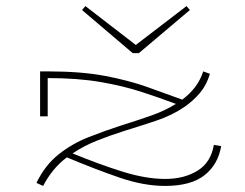

<svg xmlns="http://www.w3.org/2000/svg" viewBox="-20 -601 808 632"><path d="M427 -453 594 -581 605 -568 437 -426H417L250 -568L261 -581ZM137 -218H112V-366H137Q248 -366 326.5 -351Q405 -336 465 -314.5Q525 -293 580 -273Q604 -291 621.5 -313.5Q639 -336 649 -366L671 -358Q660 -321 638 -295Q616 -269 587 -249Q546 -221 493.5 -203.5Q441 -186 386 -169Q342 -155 299 -138Q256 -121 219 -96Q309 -59 385 -35.5Q461 -12 524 -12Q586 -12 630 -39Q674 -66 684 -124L708 -120Q698 -60 653.5 -24.5Q609 11 523 11Q453 11 373 -16.5Q293 -44 200 -83Q176 -65 156.5 -41.5Q137 -18 122 11L100 1Q128 -57 172.5 -92.5Q217 -128 271.5 -149.5Q326 -171 382 -189Q430 -204 476 -220Q522 -236 559 -259Q506 -279 446 -298.5Q386 -318 311 -331Q236 -344 137 -344Z"/></svg>

Font: BhuTuka Expanded One
Style: Regular
Weight: 400
Designer: Erin McLaughlin
Version: Version 1.000; ttfautohint (v1.8.3)